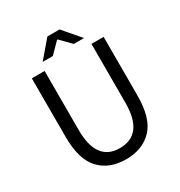

<svg xmlns="http://www.w3.org/2000/svg" viewBox="-192 -950 1024 1093"><g transform="rotate(-30 320.0 -403.0)"><path d="M84 -271V-656H168V-269Q168 -61 320 -61Q476 -61 476 -269V-656H556V-271Q556 -122 492.5 -55Q429 12 320 12Q211 12 147.5 -55Q84 -122 84 -271ZM184 -706 280 -818H360L456 -706H389L322 -774H318L251 -706Z"/></g></svg>

Font: RibengUni
Style: Regular
Weight: 400
Designer: (1) Dr. Andrew Glass (Senior Program Manager at Microsoft Corporation)
(2) Bivuti Chakma (Chakma Font Designer & Keyboar
Foundry: Bivuti Chakma
Version: Version 2.2022; Updated on: 03 June 2022; Friday